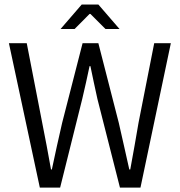

<svg xmlns="http://www.w3.org/2000/svg" viewBox="-20 -853 818 873"><path d="M161.1 0 20.5 -656.7H101.6L171.9 -294.9Q182.6 -242.2 192.4 -189.2Q202.1 -136.2 211.9 -82.5H215.8Q227.1 -136.2 238.8 -189.2Q250.5 -242.2 262.7 -294.9L355.5 -656.7H427.2L520 -294.9Q532.2 -242.7 543.9 -189.5Q555.7 -136.2 567.9 -82.5H572.3Q582 -136.2 591.6 -189.2Q601.1 -242.2 609.9 -294.9L681.2 -656.7H756.8L618.7 0H525.4L422.9 -403.3Q415 -441.4 406.7 -477.8Q398.4 -514.2 391.1 -552.2H387.2Q379.4 -514.2 371.1 -477.8Q362.8 -441.4 354 -403.3L253.4 0ZM255.4 -721.2 351.6 -832.5H427.2L523.4 -721.2H459.5L391.1 -789.6H387.2L319.3 -721.2Z"/></svg>

Font: Varta Light
Style: Regular
Weight: 400
Version: Version 1.004